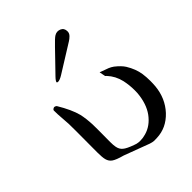

<svg xmlns="http://www.w3.org/2000/svg" viewBox="-201 -808 933 933"><g transform="rotate(-45 265.5 -342.0)"><path d="M155.8 -42Q114.3 -53.2 99.6 -64Q85 -74.2 80.1 -92.8Q75.7 -108.9 75.7 -144L76.2 -288.6Q76.2 -325.2 75.7 -339.4Q74.2 -368.7 72.3 -388.7Q70.3 -408.7 70.3 -436.5Q70.3 -441.9 79.6 -446.3Q81.5 -447.3 84 -447.3Q88.9 -447.3 95.7 -441.9Q134.3 -377.9 146.5 -330.6Q153.8 -298.8 155.8 -256.3Q156.2 -240.7 156.2 -223.6V-206.5Q155.8 -179.7 155.8 -146V-133.3Q155.8 -112.8 158.2 -101.1Q161.6 -79.6 176.8 -67.4Q190.4 -55.7 227.5 -42.5Q240.7 -37.1 252.4 -36.1Q258.3 -35.6 264.2 -35.6Q282.2 -35.6 300.8 -41Q347.7 -53.7 380.4 -98.1Q411.6 -141.1 417.5 -209Q418 -218.8 418 -229Q418 -263.2 410.6 -297.9Q400.4 -342.3 371.1 -373.5Q369.1 -376 365.2 -378.9L358.9 -410.6L404.3 -394Q416 -389.2 427.7 -380.9Q457 -357.9 469.7 -337.4Q494.6 -296.9 500.5 -256.8Q503.9 -232.9 503.9 -206.5Q503.9 -189 502.4 -170.4Q495.1 -95.2 446.8 -43Q397.5 9.3 330.6 11.7Q323.7 12.2 311 12.2Q298.8 11.2 286.1 6.8ZM216.3 -533.2Q195.8 -520.5 183.6 -520.5Q182.1 -520.5 181.2 -521Q176.8 -521.5 176.8 -524.4Q176.8 -531.2 193.8 -548.8L250.5 -607.4Q262.2 -619.1 292.7 -651.1Q323.2 -683.1 335 -689.9Q344.7 -695.8 355 -695.8Q362.8 -695.8 371.1 -692.4Q389.6 -684.6 389.6 -661.6Q389.6 -648.4 379.6 -638.4Q369.6 -628.4 359.9 -622.6Z"/></g></svg>

Font: Caudex
Style: Regular
Weight: 400
Version: Version 1.01